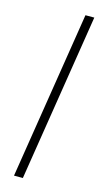

<svg xmlns="http://www.w3.org/2000/svg" viewBox="-112 -737 415 775"><g transform="rotate(15 95.5 -350.0)"><path d="M33 0 144 -700H181L70 0Z"/></g></svg>

Font: Georama ExtraCondensed Thin ExtraLight
Style: Italic
Weight: 250
Italic angle: -9°
Version: Version 1.001